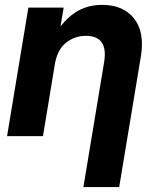

<svg xmlns="http://www.w3.org/2000/svg" viewBox="-20 -546 626 770"><path d="M199.7 -286.6 152.3 0H8.3L93.8 -515.6H235.4L222.7 -439.9Q254.9 -481.9 295.9 -504.2Q336.9 -526.4 390.1 -526.4Q474.6 -526.4 517.8 -471.7Q561 -417 544.9 -319.3L458 204.1H314.5L397.5 -296.4Q415 -402.3 324.2 -402.3Q279.8 -402.3 244.6 -374.5Q209.5 -346.7 199.7 -286.6Z"/></svg>

Font: Inter Display
Style: Bold Italic
Weight: 700
Italic angle: -9.39999°
Designer: Rasmus Andersson
Foundry: rsms
Version: Version 4.000;git-a52131595